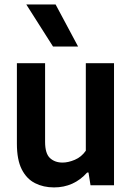

<svg xmlns="http://www.w3.org/2000/svg" viewBox="-20 -828 589 858"><path d="M221.5 9.5Q174 9.5 136.5 -9.5Q99 -28.5 77.2 -71.2Q55.5 -114 55.5 -186V-545.5H181.5V-194.5Q181.5 -142 203.2 -121.8Q225 -101.5 259.5 -101.5Q285 -101.5 314.5 -114Q344 -126.5 363.5 -154.5V-545.5H489.5V0H384.5L375.5 -57H369.5Q310 9.5 221.5 9.5ZM217 -620 97.5 -808H228.5L329 -620Z"/></svg>

Font: Encode Sans SmCnd SmBold
Style: Regular
Weight: 600
Width: 4
Designer: Multiple Designers
Foundry: Impallari Type
Version: Version 3.002; ttfautohint (v1.8.3) -l 8 -r 50 -G 200 -x 14 